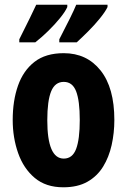

<svg xmlns="http://www.w3.org/2000/svg" viewBox="-20 -786 541 816"><path d="M466 -276Q466 -221 454.5 -169.5Q443 -118 418 -77.5Q393 -37 351.5 -13.5Q310 10 249 10Q175 10 127.5 -30Q80 -70 57 -135.5Q34 -201 34 -276Q34 -358 56.5 -422Q79 -486 126.5 -523Q174 -560 251 -560Q349 -560 407.5 -486.5Q466 -413 466 -276ZM181 -275Q181 -112 251 -112Q288 -112 303.5 -153Q319 -194 319 -276Q319 -358 303.5 -398Q288 -438 251 -438Q214 -438 197.5 -398Q181 -358 181 -275ZM437 -756Q428 -737 405.5 -709Q383 -681 355.5 -653.5Q328 -626 306 -606H232V-619Q258 -669 277 -707.5Q296 -746 304 -766H437ZM266 -756Q257 -736 235 -709Q213 -682 185.5 -655Q158 -628 130 -606H62V-619Q88 -670 106.5 -708.5Q125 -747 134 -766H266Z"/></svg>

Font: Noto Sans Hebrew ExtraCondensed ExtraBold
Style: Regular
Weight: 800
Width: 2
Designer: Monotype Design Team
Foundry: Monotype Imaging Inc.
Version: Version 2.004; ttfautohint (v1.8.4.7-5d5b)